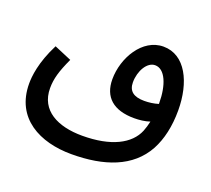

<svg xmlns="http://www.w3.org/2000/svg" viewBox="-107 -561 974 886"><g transform="rotate(20 379.5 -118.0)"><path d="M323 188C483 188 611 144 674 29C703 -25 718 -92 718 -170C718 -307 662 -424 554 -424C451 -424 383 -307 383 -202C383 -115 436 -67 539 -67C564 -67 591 -70 615 -78C611 -60 606 -43 600 -28C570 45 482 91 341 91C221 91 127 45 127 -65C127 -111 139 -152 170 -219L85 -255C35 -157 29 -86 29 -52C29 119 169 188 323 188ZM477 -221C477 -277 508 -330 547 -330C596 -330 624 -260 624 -172V-168C602 -161 577 -158 555 -158C503 -158 477 -178 477 -221Z"/></g></svg>

Font: Noto Sans Arabic SemCond Med
Style: Regular
Weight: 500
Width: 4
Designer: Monotype Design Team, Nadine Chahine, Nizar Qandah and Khaled Hosny
Foundry: Monotype Imaging Inc.
Version: Version 2.012